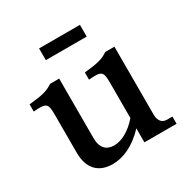

<svg xmlns="http://www.w3.org/2000/svg" viewBox="-161 -835 970 993"><g transform="rotate(-30 324.0 -338.5)"><path d="M214 -148V-506H160C127 -484 98 -475 15 -467V-424C91 -430 101 -425 101 -358V-129C101 -34 150 16 234 16C295 16 366 -13 431 -84V0H623V-43H591C561 -43 544 -64 544 -101V-506H489C457 -484 428 -475 345 -467V-424C421 -430 431 -425 431 -358V-145C383 -90 332 -64 288 -64C242 -64 214 -93 214 -148ZM202 -623H446V-693H202Z"/></g></svg>

Font: LT Superior Serif Semibold
Style: Regular
Weight: 600
Designer: Daniel Lyons
Foundry: LyonsType
Version: Version 2.120;FEAKit 1.0